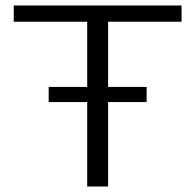

<svg xmlns="http://www.w3.org/2000/svg" viewBox="-20 -678 706 698"><path d="M640 -599H373V-362H513V-307H373V0H297V-307H157V-362H297V-599H30V-658H640Z"/></svg>

Font: EauTestInfant
Style: Regular
Weight: 400
Designer: Christian Thalmann (Catharsis Fonts)
Version: Version 0.001;PS 000.001;hotconv 1.0.88;makeotf.lib2.5.64775